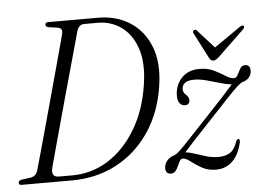

<svg xmlns="http://www.w3.org/2000/svg" viewBox="-51 -766 1156 841"><g transform="rotate(-5 527.5 -346.0)"><path d="M-0.5 -10Q-0.5 -19.5 13.5 -22.5L49.5 -27.5Q65 -29.5 73.2 -36.8Q81.5 -44 86 -60.5Q94 -87.5 106.5 -132.8Q119 -178 134.5 -234Q150 -290 166.2 -349.5Q182.5 -409 198 -465.5Q213.5 -522 226 -568.5Q238.5 -615 246 -643.5Q252.5 -667.5 229 -672L190 -677.5Q176.5 -680.5 176.5 -689Q176.5 -700 190.5 -700H409.5Q488.5 -700 548.2 -662Q608 -624 636.5 -552.8Q665 -481.5 650 -381Q633 -265 575.5 -179.5Q518 -94 429.8 -47Q341.5 0 231.5 0H11.5Q-0.5 0 -0.5 -10ZM236 -22Q323 -22 395.5 -68.2Q468 -114.5 517.2 -197Q566.5 -279.5 583 -389Q598 -484 576.5 -548.2Q555 -612.5 509.5 -645.2Q464 -678 406.5 -678H346Q321.5 -678 313 -647.5Q305.5 -620 292.8 -574.2Q280 -528.5 264.2 -472Q248.5 -415.5 232 -355.8Q215.5 -296 200 -239.5Q184.5 -183 172 -137.2Q159.5 -91.5 152 -63.5Q141.5 -22 177.5 -22ZM725.5 -53Q717 -53.5 711.5 -44.2Q706 -35 700.8 -22.8Q695.5 -10.5 688 -1.2Q680.5 8 668.5 8Q644.5 8 644.5 -17.5Q644.5 -35 656.2 -50Q668 -65 691 -71.5Q703.5 -76 738.2 -112.5Q773 -149 840 -220.5Q885.5 -269 918.5 -304.5Q951.5 -340 967 -358Q944 -360.5 915.5 -369Q887 -377.5 858.2 -385.2Q829.5 -393 805 -393Q775 -393 762.8 -382.2Q750.5 -371.5 750.5 -355.5Q750.5 -340.5 765 -328.5Q776 -318 776 -306Q776 -285 754 -285Q741 -285 732 -296.2Q723 -307.5 723 -328.5Q723 -374.5 752 -406.2Q781 -438 832 -438Q867 -438 894.5 -424.8Q922 -411.5 942.8 -398Q963.5 -384.5 978.5 -384.5Q990 -384.5 996.2 -397.8Q1002.5 -411 1010 -424Q1017.5 -437 1032.5 -437Q1054.5 -437 1054.5 -410.5Q1054.5 -394.5 1043.8 -381.5Q1033 -368.5 1015 -364.5Q1007.5 -362.5 991.5 -348Q975.5 -333.5 945 -301.5Q914.5 -269.5 864 -215Q818.5 -167 787.8 -133.8Q757 -100.5 738.5 -79.5Q757 -77.5 780.2 -69.5Q803.5 -61.5 829.2 -54Q855 -46.5 881.5 -46.5Q911.5 -46.5 932.2 -59.2Q953 -72 965 -109Q969.5 -118 975 -117.5Q981.5 -117 980.5 -105Q969 -50.5 939.5 -21.2Q910 8 866 8Q830.5 8 803.8 -7.2Q777 -22.5 757.8 -37.8Q738.5 -53 725.5 -53ZM921.5 -483Q906.5 -469 896 -469Q884.5 -469 877.5 -483L820 -594.5Q815 -603.5 822.5 -609Q829 -613.5 836 -605.5L908 -525.5L1023 -605.5Q1036.5 -614 1041 -609Q1046 -602.5 1037 -594Z"/></g></svg>

Font: Fraunces 144pt S050 Light
Style: Italic
Weight: 300
Italic angle: -16°
Version: Version 1.000; ttfautohint (v1.8.3)